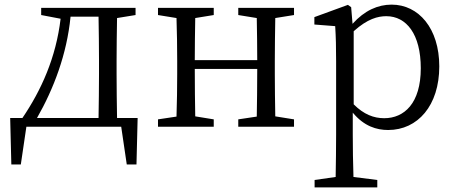

<svg xmlns="http://www.w3.org/2000/svg" viewBox="-20 -548 1970 830"><path d="M140 -38C212 -164 269 -313 285 -476H406C407 -421 408 -341 408 -286V-228C408 -174 407 -94 406 -38ZM486 -38C485 -94 484 -174 484 -228V-286C484 -339 485 -415 486 -470L566 -483V-514H158V-483L242 -467C222 -299 159 -159 77 -38H24L29 163H70L94 0H504L528 163H570L575 -38Z M1251 -483V-514H1010V-483L1090 -470C1091 -417 1092 -343 1092 -288H822C822 -342 823 -416 824 -470L904 -483V-514H663V-483L743 -470C745 -415 746 -339 746 -286V-228C746 -176 745 -99 743 -44L663 -32V0H904V-32L824 -45C823 -99 822 -178 822 -250H1092C1092 -177 1091 -99 1090 -44L1010 -32V0H1251V-32L1170 -45C1169 -100 1168 -176 1168 -228V-286C1168 -338 1169 -415 1170 -470Z M1509 -413C1569 -467 1614 -478 1650 -478C1737 -478 1799 -400 1799 -253C1799 -101 1727 -37 1641 -37C1596 -37 1553 -53 1509 -97ZM1498 -517 1484 -527 1339 -474V-442L1429 -435C1432 -388 1433 -346 1433 -282V34C1433 93 1432 157 1431 217L1340 230V262H1611V230L1508 217C1506 156 1505 90 1505 32V-61C1554 -2 1608 14 1658 14C1786 14 1879 -92 1879 -261C1879 -425 1790 -528 1673 -528C1614 -528 1556 -503 1504 -445Z"/></svg>

Font: Source Han Serif K
Style: Regular
Weight: 400
Designer: Ryoko NISHIZUKA 西塚涼子 (kana & ideographs); Frank Grießhammer (Latin, Greek & Cyrillic); Wenlong ZHANG 张文龙 (bopomofo); San
Foundry: Adobe Systems Incorporated
Version: Version 1.001;PS 1.001;hotconv 16.6.54;makeotf.lib2.5.65590